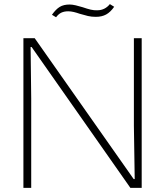

<svg xmlns="http://www.w3.org/2000/svg" viewBox="-20 -915 804 935"><path d="M94 -729H149L631 -43H636L632 -303V-729H670V0H615L134 -686H129L132 -436V0H94ZM368 -848Q354 -853 339.5 -856.5Q325 -860 312 -860Q293 -860 279 -853.5Q265 -847 253 -831L233 -843Q252 -870 271 -881.5Q290 -893 319 -893Q332 -893 349 -889Q366 -885 382 -880Q405 -872 422 -868Q439 -864 455 -865Q472 -865 487.5 -872.5Q503 -880 515 -895L536 -882Q518 -856 497 -844.5Q476 -833 447 -833Q426 -833 408.5 -837Q391 -841 368 -848Z"/></svg>

Font: Mona Sans VF XLt
Style: Regular
Weight: 200
Designer: Deni Anggara
Foundry: GitHub
Version: Version 2.000;Glyphs 3.2.3 (3260)